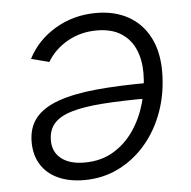

<svg xmlns="http://www.w3.org/2000/svg" viewBox="-45 -595 646 650"><g transform="rotate(-5 278.0 -270.0)"><path d="M304.7 -549.8Q367.7 -549.8 413.8 -523.9Q460 -498 485.1 -449.7Q510.3 -401.4 510.3 -333.5Q510.3 -261.2 488 -198.5Q465.8 -135.7 425.8 -88.9Q385.7 -42 332.3 -15.9Q278.8 10.3 216.3 10.3Q164.6 10.3 127 -7.1Q89.4 -24.4 69.3 -56.9Q49.3 -89.4 49.3 -133.3Q49.3 -182.6 75.2 -214.6Q101.1 -246.6 152.8 -265.1Q204.6 -283.7 282.5 -291.3Q360.4 -298.8 463.4 -298.8L455.6 -246.6Q365.7 -246.6 301 -241.9Q236.3 -237.3 195.1 -225.1Q153.8 -212.9 134.3 -190.7Q114.7 -168.5 114.7 -132.8Q114.7 -93.8 143.1 -71.3Q171.4 -48.8 222.2 -48.8Q278.3 -48.8 320.3 -74Q362.3 -99.1 390.4 -140.6Q418.5 -182.1 432.6 -232.7Q446.8 -283.2 446.8 -334Q446.8 -378.9 431.4 -414.3Q416 -449.7 383.8 -470.2Q351.6 -490.7 301.3 -490.7Q246.6 -490.7 201.9 -465.3Q157.2 -439.9 132.8 -398.4L71.8 -414.1Q103 -475.6 165.5 -512.7Q228 -549.8 304.7 -549.8Z"/></g></svg>

Font: Inter 18pt Light
Style: Italic
Weight: 300
Italic angle: -9.3988°
Designer: Rasmus Andersson
Foundry: rsms
Version: Version 4.001;git-66647c0bb